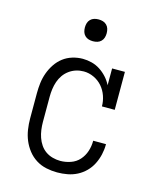

<svg xmlns="http://www.w3.org/2000/svg" viewBox="-110 -799 721 884"><g transform="rotate(15 250.0 -357.0)"><path d="M247 8Q221 8 195 2.5Q169 -3 146.5 -17Q124 -31 107.5 -52Q91 -73 81 -97Q71 -121 67 -147.5Q63 -174 63 -200V-320Q63 -345 66 -369.5Q69 -394 77.5 -417.5Q86 -441 100 -462Q114 -483 133.5 -498Q153 -513 177.5 -520.5Q202 -528 227 -528Q248 -528 269.5 -522.5Q291 -517 309.5 -505Q328 -493 343 -476.5Q358 -460 368 -440V-520H429V-339H368Q368 -364 359.5 -388.5Q351 -413 334.5 -432Q318 -451 294.5 -462Q271 -473 246 -473Q227 -473 209.5 -467.5Q192 -462 177 -451Q162 -440 151.5 -425Q141 -410 135 -392.5Q129 -375 126.5 -356.5Q124 -338 124 -320V-200Q124 -181 126.5 -162.5Q129 -144 135 -126.5Q141 -109 151.5 -93.5Q162 -78 177 -67.5Q192 -57 210.5 -52Q229 -47 247 -47Q272 -47 296.5 -55.5Q321 -64 337.5 -82.5Q354 -101 362 -125Q370 -149 370 -174V-176H431V-174Q431 -150 425.5 -126Q420 -102 409 -80Q398 -58 380.5 -40.5Q363 -23 341.5 -12Q320 -1 296 3.5Q272 8 247 8ZM250 -618Q239 -618 229 -621Q219 -624 211.5 -631.5Q204 -639 201 -649Q198 -659 198 -670Q198 -681 201 -691Q204 -701 211.5 -708.5Q219 -716 229 -719Q239 -722 250 -722Q261 -722 271 -719Q281 -716 288.5 -708.5Q296 -701 299 -691Q302 -681 302 -670Q302 -659 299 -649Q296 -639 288.5 -631.5Q281 -624 271 -621Q261 -618 250 -618Z"/></g></svg>

Font: Iosevka Curly Slab Light
Style: Regular
Weight: 300
Monospace: yes
Designer: Belleve Invis
Foundry: Belleve Invis
Version: Version 22.1.2; ttfautohint (v1.8.4)